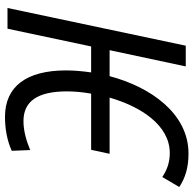

<svg xmlns="http://www.w3.org/2000/svg" viewBox="-23 -742 775 769"><g transform="rotate(90 364.5 -357.5)"><path d="M448 10C498 10 544 1 584 -17L581 -91C543 -75 503 -64 465 -64C386 -64 346 -120 346 -238C346 -268 349 -302 355 -335H580L596 -409H371C406 -531 480 -650 593 -650C630 -650 661 -639 689 -620L729 -688C693 -712 651 -725 595 -725C434 -725 328 -572 285 -409H181L246 -714H163L12 0H95L166 -335H270C265 -300 262 -266 262 -235C262 -75 327 10 448 10Z"/></g></svg>

Font: Noto Sans Condensed
Style: Italic
Weight: 400
Width: 3
Italic angle: -12°
Designer: Monotype Design Team
Foundry: Monotype Imaging Inc.
Version: Version 2.013